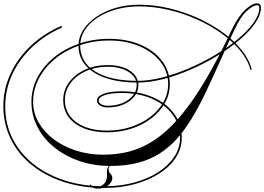

<svg xmlns="http://www.w3.org/2000/svg" viewBox="-107 -847 1572 1142"><path d="M1271 -669Q1309 -749 1350.5 -788Q1392 -827 1421 -827Q1445 -827 1445 -802Q1445 -759 1411 -709.5Q1377 -660 1318 -610Q1259 -560 1184 -514.5Q1109 -469 1026.5 -433Q944 -397 863 -376.5Q782 -356 712 -356Q603 -356 524 -382.5Q445 -409 402.5 -458Q360 -507 360 -574Q360 -625 388 -669Q416 -713 466 -747Q516 -781 581 -800Q646 -819 721 -819Q809 -819 898 -798Q987 -777 1069 -740Q1151 -703 1218.5 -654Q1286 -605 1331 -548.5Q1376 -492 1390 -433L1383 -431Q1368 -489 1323 -544.5Q1278 -600 1211 -648Q1144 -696 1063.5 -732Q983 -768 895 -788.5Q807 -809 721 -809Q647 -809 583.5 -791Q520 -773 472 -741.5Q424 -710 397 -667.5Q370 -625 370 -575Q370 -476 460.5 -421Q551 -366 712 -366Q780 -366 859.5 -386.5Q939 -407 1020 -442Q1101 -477 1175.5 -521.5Q1250 -566 1308.5 -615Q1367 -664 1401 -711.5Q1435 -759 1435 -800Q1435 -816 1423 -816Q1399 -816 1361.5 -782.5Q1324 -749 1286 -667Q1236 -560 1194 -465.5Q1152 -371 1112.5 -289Q1073 -207 1032 -140Q991 -73 944.5 -21Q898 31 841 67Q784 103 712.5 121.5Q641 140 550 140Q451 140 366 111Q281 82 216.5 30Q152 -22 116 -91.5Q80 -161 80 -241Q80 -319 116 -387Q152 -455 215.5 -506.5Q279 -558 362.5 -587Q446 -616 542 -616Q647 -616 728.5 -581Q810 -546 856.5 -485Q903 -424 903 -346Q903 -286 874 -234.5Q845 -183 794 -143.5Q743 -104 675 -82Q607 -60 529 -60Q450 -60 391.5 -84Q333 -108 301 -151Q269 -194 269 -252Q269 -311 304 -358Q339 -405 399 -432.5Q459 -460 534 -460Q615 -460 665.5 -426.5Q716 -393 716 -340Q716 -303 692 -273Q668 -243 627 -225.5Q586 -208 534 -208Q506 -208 488 -219.5Q470 -231 470 -249Q470 -275 510.5 -289.5Q551 -304 616 -304Q722 -304 802.5 -268.5Q883 -233 928.5 -171Q974 -109 974 -27Q974 36 939 90Q904 144 841 184.5Q778 225 694.5 248Q611 271 514 271Q382 271 272 235Q162 199 81.5 134Q1 69 -43 -20.5Q-87 -110 -87 -216Q-87 -316 -45 -407.5Q-3 -499 74.5 -573Q152 -647 258 -693L263 -684Q160 -639 83.5 -566.5Q7 -494 -34.5 -403.5Q-76 -313 -76 -214Q-76 -110 -32.5 -23Q11 64 90 127.5Q169 191 277 226Q385 261 514 261Q609 261 690.5 239Q772 217 833.5 177.5Q895 138 929.5 85.5Q964 33 964 -27Q964 -105 919.5 -165.5Q875 -226 796.5 -260Q718 -294 617 -294Q553 -294 516.5 -281.5Q480 -269 480 -249Q480 -236 495.5 -227Q511 -218 534 -218Q583 -218 621.5 -234Q660 -250 683 -278Q706 -306 706 -341Q706 -389 657.5 -419.5Q609 -450 534 -450Q462 -450 404 -424Q346 -398 312.5 -353Q279 -308 279 -252Q279 -197 310 -156Q341 -115 397.5 -92.5Q454 -70 529 -70Q604 -70 670 -91.5Q736 -113 786 -151Q836 -189 864.5 -239Q893 -289 893 -346Q893 -421 847.5 -479.5Q802 -538 722.5 -572Q643 -606 542 -606Q449 -606 367 -577.5Q285 -549 223 -499Q161 -449 125.5 -382.5Q90 -316 90 -241Q90 -176 122.5 -119Q155 -62 212 -19Q269 24 344.5 48.5Q420 73 506 73Q571 73 630 61.5Q689 50 743.5 24.5Q798 -1 850 -42Q902 -83 953 -141Q1004 -199 1055.5 -276Q1107 -353 1160.5 -450.5Q1214 -548 1271 -669ZM543 138H548Q539 147 539 160Q539 176 550 186.5Q561 197 561 214Q561 233 538.5 254Q516 275 472 275Q459 275 446.5 270Q434 265 427 253L431 250Q437 257 444 261Q451 265 465 265Q489 265 505.5 252Q522 239 527 217Q530 207 529.5 193Q529 179 529 172Q529 160 532.5 152.5Q536 145 543 138Z"/></svg>

Font: Ballet
Style: Regular
Weight: 400
Designer: Maximiliano R. Sproviero
Foundry: Omnibus-Type
Version: Version 1.100